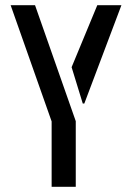

<svg xmlns="http://www.w3.org/2000/svg" viewBox="-20 -720 509 740"><path d="M179 0V-252L21 -700H115L272 -253V0ZM299 -321 256 -461 355 -700H448L305 -321Z"/></svg>

Font: Stick No Bills Medium
Style: Regular
Weight: 500
Version: Version 2.000